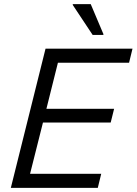

<svg xmlns="http://www.w3.org/2000/svg" viewBox="-20 -911 662 931"><path d="M454.2 0H32.5L200.8 -675H622.5L605.8 -606.7H260.8L205 -383.3H533.3L516.7 -316.7H188.3L125.8 -68.3H470.8ZM429.2 -741.7 332.5 -887.5 333.3 -890.8H420L481.7 -745L480.8 -741.7Z"/></svg>

Font: Funnel Sans Light Light
Style: Italic
Weight: 300
Italic angle: -14.036°
Version: Version 1.000